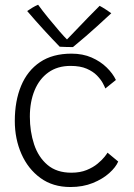

<svg xmlns="http://www.w3.org/2000/svg" viewBox="-20 -768 553 791"><path d="M467 -102.5Q457 -79 430 -54.8Q403 -30.5 362.2 -14Q321.5 2.5 270 2.5Q197.5 2.5 146.5 -34.8Q95.5 -72 68.2 -134Q41 -196 41 -269.5Q41 -352 67 -414.5Q93 -477 144.8 -512Q196.5 -547 274.5 -547Q321 -547 357.5 -531Q394 -515 419.5 -490Q445 -465 457.5 -438.5L414 -403.5Q411.5 -410.5 403.5 -425.5Q395.5 -440.5 379.5 -457Q363.5 -473.5 337 -485Q310.5 -496.5 270.5 -496.5Q217 -496.5 179.5 -469.8Q142 -443 122.5 -395.8Q103 -348.5 103 -287.5Q103 -226 120.5 -173.2Q138 -120.5 175.8 -88.5Q213.5 -56.5 274 -56.5Q310 -56.5 337 -67.5Q364 -78.5 382.2 -93.8Q400.5 -109 410.8 -122Q421 -135 423 -139ZM390.5 -744Q402 -738 417 -728.2Q432 -718.5 438.5 -713.5Q374 -653.5 334.2 -619.2Q294.5 -585 280.5 -574Q268 -574 252.2 -574.5Q236.5 -575 226 -575.5Q193.5 -609 160.5 -645Q127.5 -681 92 -722.5Q101 -729 113 -736.2Q125 -743.5 137 -748.5Q155 -723.5 179.5 -693.5Q204 -663.5 225.2 -639Q246.5 -614.5 256 -605.5Q270.5 -620.5 294.5 -645.5Q318.5 -670.5 344.2 -697.2Q370 -724 390.5 -744Z"/></svg>

Font: Grandstander ExtraLight
Style: Regular
Weight: 200
Designer: Tyler Finck
Foundry: Etcetera Type Co
Version: Version 1.200; ttfautohint (v1.8.3)